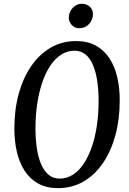

<svg xmlns="http://www.w3.org/2000/svg" viewBox="-20 -966 670 996"><path d="M281 10Q221 10 178.2 -13.8Q135.5 -37.5 108 -79.8Q80.5 -122 67.5 -178.2Q54.5 -234.5 54.5 -299.5Q54.5 -396.5 77 -479Q99.5 -561.5 141.8 -623Q184 -684.5 243 -718.8Q302 -753 375 -753Q434.5 -753 477.5 -729.2Q520.5 -705.5 548 -663.2Q575.5 -621 588.5 -564.8Q601.5 -508.5 601 -443.5Q601 -346.5 578.5 -264Q556 -181.5 514 -120Q472 -58.5 413 -24.2Q354 10 281 10ZM289.5 -39.5Q326.5 -39.5 358 -59.5Q389.5 -79.5 414 -116.2Q438.5 -153 456 -203.2Q473.5 -253.5 482.5 -314.2Q491.5 -375 491.5 -442.5Q491.5 -499.5 484.2 -547Q477 -594.5 462 -629.5Q447 -664.5 423.2 -683.8Q399.5 -703 366.5 -703Q329.5 -703 298 -683Q266.5 -663 241.8 -626.5Q217 -590 199.8 -539.8Q182.5 -489.5 173.2 -428.8Q164 -368 164 -300.5Q164 -243.5 171.2 -196Q178.5 -148.5 193.8 -113.2Q209 -78 232.8 -58.8Q256.5 -39.5 289.5 -39.5ZM390.5 -819.5Q376 -819.5 363.5 -827.2Q351 -835 343.8 -848Q336.5 -861 337 -876.5Q338.5 -906 358.2 -926.2Q378 -946.5 404 -946.5Q430 -946.5 446.5 -930.5Q463 -914.5 462 -891.5Q461.5 -862 441.5 -840.8Q421.5 -819.5 390.5 -819.5Z"/></svg>

Font: Merriweather 24pt SemiCondensed
Style: Italic
Weight: 400
Width: 4
Italic angle: -7.8°
Designer: Eben Sorkin
Foundry: Eben Sorkin
Version: Version 2.101